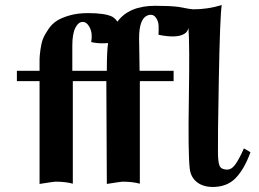

<svg xmlns="http://www.w3.org/2000/svg" viewBox="-20 -729 1026 762"><path d="M974 -125Q950 -58 915 -22Q880 14 821 13Q784 12 760.5 -7Q737 -26 733 -60Q726 -122 729.5 -337Q733 -552 728 -618Q724 -602 712 -595Q682 -576 609 -591Q610 -606 609.5 -626Q609 -646 597.5 -660.5Q586 -675 566 -668Q532 -655 532 -577L534 -448H669V-407H535V-406V-405V-404V-403V-402V-401V-400V-399V-398V-397V-396V-395V-394V-393V-392V-391V-390V-389V-388V-387V-386V-385V-384V-383V-382V-381V-380V-379V-378V-377V-376V-375V-374V-373V-372V-371V-370V-369V-368V-367V-366V-365V-364V-363V-362V-361V-360V-359V-358V-357V-356V-355V-354V-353V-352V-351V-350V-349V-348V-347V-346V-345V-344V-343V-342V-341V-340V-339V-338V-337V-336V-335V-334V-332V-331V-330V-329V-328V-327V-326V-325V-324V-323V-322V-321V-319V-318V-317V-316V-315V-314V-313V-312V-310V-309V-308V-307V-306V-305V-303V-302V-301V-300V-299V-297V-296V-295V-294V-293V-291V-290V-289V-288V-286V-285V-284V-283V-281V-280V-279V-277V-276V-275V-274V-272V-271V-270V-268V-267V-266V-265V-263V-262V-261V-259V-258V-257V-255V-254V-252V-251V-250V-248V-247V-246V-244V-243V-242V-240V-239V-237V-236V-235V-233V-232V-230V-229V-227V-226V-225V-223V-222V-220V-219V-217V-216V-214V-213V-212V-210V-209V-207V-206V-204V-203V-201V-200V-198V-197V-195V-194V-192V-191V-189V-188V-186V-185V-183V-182V-180V-179V-177V-175V-174V-172V-171V-169V-168V-166V-165V-163V-161V-160V-158V-157V-155V-153V-152V-150V-149V-147V-145V-144V-142V-141V-139V-137V-136V-134V-132V-131V-129V-128V-126V-124V-123V-121V-119V-118V-116V-114V-113V-111V-109V-108V-106V-104V-103V-101V-99V-97V-96V-94V-92V-91V-89V-87V-86V-84V-82V-80V-79V-77V-75V-73V-72V-70V-68V-66V-65V-63V-61V-59V-58V-56V-54V-52V-51V-49V-47V-45V-43V-42V-40V-38V-36V-35V-33V-31V-29V-27V-26V-24V-22V-20V-18V-17V-15V-13V-11V-9V0Q506 -8 466 -8Q461 -8 404 1L402 -407H269V-406V-405V-404V-403V-402V-401V-400V-399V-398V-397V-396V-395V-394V-393V-392V-391V-390V-389V-388V-387V-386V-385V-384V-383V-382V-381V-380V-379V-378V-377V-376V-375V-374V-373V-372V-371V-370V-369V-368V-367V-366V-365V-364V-363V-362V-361V-360V-359V-358V-357V-356V-355V-354V-353V-352V-351V-350V-349V-348V-347V-346V-345V-344V-343V-342V-341V-340V-339V-338V-337V-336V-335V-334V-332V-331V-330V-329V-328V-327V-326V-325V-324V-323V-322V-321V-319V-318V-317V-316V-315V-314V-313V-312V-310V-309V-308V-307V-306V-305V-303V-302V-301V-300V-299V-297V-296V-295V-294V-293V-291V-290V-289V-288V-286V-285V-284V-283V-281V-280V-279V-277V-276V-275V-274V-272V-271V-270V-268V-267V-266V-265V-263V-262V-261V-259V-258V-257V-255V-254V-252V-251V-250V-248V-247V-246V-244V-243V-242V-240V-239V-237V-236V-235V-233V-232V-230V-229V-227V-226V-225V-223V-222V-220V-219V-217V-216V-214V-213V-212V-210V-209V-207V-206V-204V-203V-201V-200V-198V-197V-195V-194V-192V-191V-189V-188V-186V-185V-183V-182V-180V-179V-177V-175V-174V-172V-171V-169V-168V-166V-165V-163V-161V-160V-158V-157V-155V-153V-152V-150V-149V-147V-145V-144V-142V-141V-139V-137V-136V-134V-132V-131V-129V-128V-126V-124V-123V-121V-119V-118V-116V-114V-113V-111V-109V-108V-106V-104V-103V-101V-99V-97V-96V-94V-92V-91V-89V-87V-86V-84V-82V-80V-79V-77V-75V-73V-72V-70V-68V-66V-65V-63V-61V-59V-58V-56V-54V-52V-51V-49V-47V-45V-43V-42V-40V-38V-36V-35V-33V-31V-29V-27V-26V-24V-22V-20V-18V-17V-15V-13V-11V-9V0Q240 -8 200 -8Q194 -8 137 1Q137 -11 137 -30.5Q137 -50 137 -103.5Q137 -157 137 -204.5Q137 -252 137 -300.5Q137 -349 137 -378V-407H47V-448H137Q137 -451 137 -459Q137 -481 137 -493.5Q137 -506 140.5 -532Q144 -558 150.5 -574.5Q157 -591 171.5 -612.5Q186 -634 205.5 -646.5Q225 -659 257 -668Q289 -677 329 -677Q396 -677 425 -663Q437 -656 446 -643Q492 -706 596 -706Q652 -706 686 -702Q694 -701 713.5 -697Q733 -693 747 -692Q805 -692 860 -709Q853 -664 848.5 -416.5Q844 -169 845 -127Q845 -87 851 -72Q857 -57 878 -56Q897 -54 912.5 -74.5Q928 -95 948 -140ZM409 -558Q370 -555 342 -562Q348 -596 336.5 -619Q325 -642 308 -642Q291 -642 279 -618.5Q267 -595 267 -548V-448H404Q404 -527 409 -558Z"/></svg>

Font: GFS Artemisia
Style: Bold
Weight: 700
Designer: Designed by Takis Katsoulidis.
Foundry: Designed by Takis Katsoulidis.
Version: Version 1.0